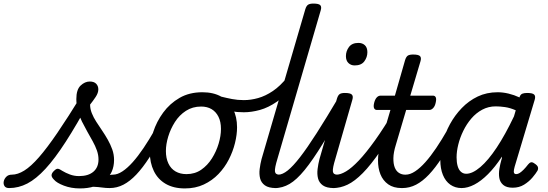

<svg xmlns="http://www.w3.org/2000/svg" viewBox="-224 -1035 3067 1074"><path d="M-173 17Q-192 17 -199 5.5Q-206 -6 -203 -20.5Q-200 -35 -188.5 -46.5Q-177 -58 -158 -58Q-125 -58 -88 -81Q-51 -104 -6 -155.5Q39 -207 97 -292Q155 -377 232 -502L280 -475Q205 -337 144 -242.5Q83 -148 30.5 -91Q-22 -34 -71 -8.5Q-120 17 -173 17ZM223 19Q174 19 133.5 3.5Q93 -12 78 -30Q63 -45 64.5 -56.5Q66 -68 79 -80Q91 -92 100 -91Q109 -90 125 -79Q143 -68 167 -59Q191 -50 218 -50Q270 -50 298.5 -74.5Q327 -99 327 -143Q327 -168 318 -193.5Q309 -219 294.5 -245Q280 -271 264.5 -298.5Q249 -326 234.5 -355Q220 -384 211.5 -415.5Q203 -447 203 -481Q203 -534 227 -556.5Q251 -579 278 -579Q302 -579 314 -566.5Q326 -554 326 -535Q326 -515 311 -492.5Q296 -470 280 -450Q280 -426 289.5 -402Q299 -378 314.5 -354Q330 -330 347 -305Q364 -280 379 -253.5Q394 -227 404 -199Q414 -171 414 -140Q414 -68 362.5 -24.5Q311 19 223 19ZM390 17Q368 17 347 14Q326 11 302.5 10Q279 9 249 15L263 -10Q298 -26 327 -36.5Q356 -47 376.5 -52.5Q397 -58 408 -58Q417 -58 420 -46.5Q423 -35 420 -20.5Q417 -6 409 5.5Q401 17 390 17Z M389 17Q375 17 368.5 5.5Q362 -6 363.5 -20.5Q365 -35 376 -46.5Q387 -58 408 -58Q433 -58 461 -76.5Q489 -95 518.5 -128Q548 -161 579 -207Q610 -253 642 -309Q649 -322 663 -320.5Q677 -319 686 -309Q695 -299 688 -286Q648 -210 611 -153Q574 -96 538.5 -58.5Q503 -21 466.5 -2Q430 17 389 17Z M810 19Q747 19 703 -6.5Q659 -32 636.5 -78.5Q614 -125 614 -184Q614 -238 633 -296.5Q652 -355 689 -405.5Q726 -456 780.5 -487.5Q835 -519 908 -519Q970 -519 1013.5 -494.5Q1057 -470 1079.5 -425.5Q1102 -381 1102 -323Q1102 -282 1090.5 -235Q1079 -188 1056 -143Q1033 -98 998 -61.5Q963 -25 916 -3Q869 19 810 19ZM819 -61Q866 -61 901.5 -85.5Q937 -110 961.5 -149Q986 -188 999 -231.5Q1012 -275 1012 -314Q1012 -354 998 -382Q984 -410 959.5 -424.5Q935 -439 901 -439Q853 -439 816 -415Q779 -391 754.5 -352.5Q730 -314 717 -271Q704 -228 704 -190Q704 -150 718 -120.5Q732 -91 758 -76Q784 -61 819 -61Z M1140 -407Q1102 -407 1067.5 -413Q1033 -419 1003 -429Q989 -433 984.5 -444.5Q980 -456 982 -469Q984 -482 992 -490Q1000 -498 1011 -495Q1043 -487 1074 -481Q1105 -475 1140 -475Q1179 -475 1220 -486.5Q1261 -498 1302.5 -526Q1344 -554 1383 -603Q1393 -616 1405 -608Q1417 -600 1422.5 -584.5Q1428 -569 1420 -559Q1374 -500 1325.5 -466.5Q1277 -433 1230 -420Q1183 -407 1140 -407Z M1320 17Q1279 17 1258 2Q1237 -13 1231 -37Q1225 -61 1228.5 -89.5Q1232 -118 1239 -145L1484 -984Q1490 -1003 1500 -1009Q1510 -1015 1529 -1015Q1559 -1015 1567.5 -1006Q1576 -997 1570 -977L1328 -147Q1312 -95 1314 -76.5Q1316 -58 1339 -58Q1353 -58 1360 -46.5Q1367 -35 1365 -20.5Q1363 -6 1352 5.5Q1341 17 1320 17Z M1314 17Q1300 17 1293.5 5.5Q1287 -6 1288.5 -20.5Q1290 -35 1301 -46.5Q1312 -58 1333 -58Q1356 -58 1385.5 -81.5Q1415 -105 1454.5 -156Q1494 -207 1547.5 -290.5Q1601 -374 1672 -494Q1680 -508 1694.5 -506.5Q1709 -505 1718.5 -494.5Q1728 -484 1720 -471Q1641 -328 1583 -233.5Q1525 -139 1480 -84Q1435 -29 1395.5 -6Q1356 17 1314 17Z M1644 17Q1603 17 1582 2Q1561 -13 1555 -37Q1549 -61 1552.5 -89.5Q1556 -118 1563 -145L1661 -484Q1667 -503 1676.5 -509Q1686 -515 1705 -515Q1735 -515 1744 -506Q1753 -497 1747 -477L1652 -147Q1636 -95 1638 -76.5Q1640 -58 1663 -58Q1677 -58 1684 -46.5Q1691 -35 1689 -20.5Q1687 -6 1676 5.5Q1665 17 1644 17ZM1760 -669Q1739 -669 1725 -682.5Q1711 -696 1711 -721Q1711 -749 1728 -772Q1745 -795 1781 -795Q1803 -795 1817 -782Q1831 -769 1831 -743Q1831 -715 1814 -692Q1797 -669 1760 -669Z M1639 17Q1625 17 1618.5 5.5Q1612 -6 1613.5 -20.5Q1615 -35 1626 -46.5Q1637 -58 1658 -58Q1681 -58 1712 -76.5Q1743 -95 1783 -137Q1823 -179 1873.5 -249.5Q1924 -320 1985 -423Q1993 -437 2007.5 -435.5Q2022 -434 2030.5 -423Q2039 -412 2032 -399Q1961 -274 1906 -193.5Q1851 -113 1805.5 -67Q1760 -21 1720 -2Q1680 17 1639 17Z M2023 17Q1977 17 1947.5 -4Q1918 -25 1904 -60Q1890 -95 1890.5 -139.5Q1891 -184 1904 -230L1960 -420H1884Q1873 -420 1868.5 -430Q1864 -440 1869 -460Q1874 -480 1883.5 -490Q1893 -500 1905 -500H1985L2042 -699Q2048 -718 2057.5 -724Q2067 -730 2087 -730Q2117 -730 2125.5 -721Q2134 -712 2128 -692L2071 -500H2198Q2209 -500 2213.5 -490.5Q2218 -481 2213 -460Q2209 -441 2199 -430.5Q2189 -420 2178 -420H2048L1990 -224Q1977 -182 1976.5 -150.5Q1976 -119 1984 -98.5Q1992 -78 2007.5 -68Q2023 -58 2042 -58Q2056 -58 2063 -46.5Q2070 -35 2068 -20.5Q2066 -6 2055 5.5Q2044 17 2023 17Z M2026 17Q2012 17 2005.5 5.5Q1999 -6 2000.5 -20.5Q2002 -35 2013 -46.5Q2024 -58 2045 -58Q2070 -58 2098 -76.5Q2126 -95 2155.5 -128Q2185 -161 2216 -207Q2247 -253 2279 -309Q2286 -322 2300 -320.5Q2314 -319 2323 -309Q2332 -299 2325 -286Q2285 -210 2248 -153Q2211 -96 2175.5 -58.5Q2140 -21 2103.5 -2Q2067 17 2026 17Z M2358 17Q2322 17 2295 -2Q2268 -21 2253.5 -56.5Q2239 -92 2239 -140Q2239 -187 2252.5 -239Q2266 -291 2293 -340.5Q2320 -390 2359 -430.5Q2398 -471 2448 -495Q2498 -519 2560 -519Q2589 -519 2620.5 -511.5Q2652 -504 2682 -490L2683 -494Q2688 -507 2698 -511Q2708 -515 2725 -515Q2755 -515 2764 -506Q2773 -497 2767 -477L2655 -103Q2650 -85 2650 -76Q2650 -67 2654 -64Q2658 -61 2663 -61Q2673 -61 2683 -67.5Q2693 -74 2705 -86Q2717 -98 2730 -115Q2738 -125 2746 -127Q2754 -129 2765 -121Q2781 -111 2784.5 -101.5Q2788 -92 2783 -81Q2774 -65 2754.5 -42Q2735 -19 2707.5 -2Q2680 15 2644 15Q2609 15 2591 -0.5Q2573 -16 2569 -39.5Q2565 -63 2569.5 -90.5Q2574 -118 2581 -142Q2583 -146 2583.5 -150Q2584 -154 2584 -159Q2545 -100 2506 -61Q2467 -22 2429.5 -2.5Q2392 17 2358 17ZM2330 -155Q2330 -127 2336 -106Q2342 -85 2354.5 -74Q2367 -63 2384 -63Q2419 -63 2463 -100.5Q2507 -138 2554.5 -209.5Q2602 -281 2651 -384L2661 -418Q2629 -432 2600.5 -436Q2572 -440 2549 -440Q2508 -440 2473.5 -421.5Q2439 -403 2412.5 -372Q2386 -341 2367.5 -303Q2349 -265 2339.5 -226.5Q2330 -188 2330 -155Z"/></svg>

Font: Playwrite AU QLD
Style: Regular
Weight: 400
Designer: Veronika Burian, José Scaglione
Foundry: TypeTogether
Version: Version 1.002